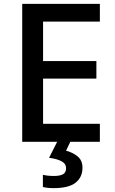

<svg xmlns="http://www.w3.org/2000/svg" viewBox="-20 -734 597 994"><path d="M497 0H95V-714H497V-622H203V-418H479V-327H203V-93H497ZM407 134Q407 184 371 212Q335 240 258 240Q224 240 202 234V171Q227 177 260 177Q289 177 305.5 168.5Q322 160 322 137Q322 113 298 100.5Q274 88 234 83L276 0H344L322 46Q356 55 381.5 75.5Q407 96 407 134Z"/></svg>

Font: Noto Sans Medium
Style: Regular
Weight: 500
Designer: Monotype Design Team
Foundry: Monotype Imaging Inc.
Version: Version 2.007